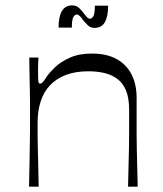

<svg xmlns="http://www.w3.org/2000/svg" viewBox="-20 -698 611 718"><path d="M88.6 0Q90.3 -68.4 90.8 -109.7Q91.3 -151 91.8 -176.9Q92.3 -202.7 92.3 -222.2Q92.3 -241.7 92.3 -266.4Q92.3 -290.3 92.3 -309.1Q92.3 -328 91.8 -349.4Q91.3 -370.9 90.8 -402.5Q90.3 -434.1 89.4 -482.9H123.7Q122.7 -466.4 122.5 -453.1Q122.3 -439.7 122.3 -430.1Q122.3 -402.4 123.4 -393.9Q124.4 -385.4 129.7 -385.4Q134.7 -385.4 139.5 -390.3Q144.3 -395.1 154.9 -411.6Q165.1 -426.7 186.1 -446.8Q207 -466.9 241.1 -482.3Q275.1 -497.7 324.1 -497.7Q379 -497.7 416.2 -477.1Q453.4 -456.4 472.1 -419.2Q490.9 -382 490.9 -332.4Q490.9 -287.9 490.9 -255.9Q490.9 -223.9 490.9 -197.9Q491 -171.9 491.5 -144.9Q492 -118 492.9 -83.9Q493.9 -49.9 494.9 0H458.9Q459.9 -49.1 460.8 -82.2Q461.7 -115.3 462.2 -139.6Q462.7 -164 462.8 -184.9Q462.9 -205.7 462.9 -229.6Q462.9 -253.6 462.9 -287Q462.9 -331.6 451.1 -359.9Q439.3 -388.1 418.2 -403.4Q397.1 -418.7 369.9 -425.1Q342.6 -431.4 310.6 -431.4Q262.4 -431.4 226.5 -417.8Q190.6 -404.1 166.9 -379Q143.3 -353.9 131.9 -318.3Q120.6 -282.7 120.6 -239Q120.6 -215.4 120.6 -197.6Q120.6 -179.7 121.1 -157.1Q121.6 -134.6 122.6 -98.1Q123.6 -61.6 124.6 0ZM333.4 -593.7Q318.3 -593.7 308.1 -603.8Q298 -613.9 289.7 -624Q284.4 -632.1 278.6 -637.9Q272.7 -643.7 267.3 -643.7Q260.3 -643.7 254.5 -634.6Q248.7 -625.6 248.7 -594.7H199Q199 -635.3 211.5 -656.6Q224 -677.9 250 -677.9Q265.3 -677.9 275.8 -668.2Q286.3 -658.6 293.7 -647.6Q299.1 -640.3 304.9 -634.1Q310.7 -627.9 316.1 -627.9Q323.1 -627.9 328.9 -636.9Q334.7 -646 334.7 -676.9H384.4Q384.4 -637.3 372.4 -615.5Q360.3 -593.7 333.4 -593.7Z"/></svg>

Font: Ojuju ExtraLight
Style: Regular
Weight: 200
Designer: Chisaokwu Joboson, Mirko Velimirovic
Foundry: Udi Foundry
Version: Version 1.000